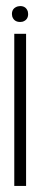

<svg xmlns="http://www.w3.org/2000/svg" viewBox="-20 -524 175 636"><path d="M19.5 -477.5Q19.5 -497.1 39.1 -502.9Q43.9 -503.9 46.9 -503.9Q66.4 -503.9 72.3 -485.4Q73.2 -481.4 73.2 -477.5Q73.2 -458 54.7 -452.1Q50.8 -451.2 46.9 -451.2Q26.4 -451.2 20.5 -469.7Q19.5 -474.6 19.5 -477.5ZM27.3 91.8V-412.1H66.4V91.8Z"/></svg>

Font: Post No Bills Colombo Light
Style: Regular
Weight: 300
Designer: Kosala Senevirathne, Siva Puranthara, Lasantha Premarathna, Tharique Azeez
Foundry: Mooniak
Version: Version 1.220 ; ttfautohint (v1.6)